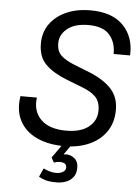

<svg xmlns="http://www.w3.org/2000/svg" viewBox="-61 -762 740 1023"><g transform="rotate(5 309.0 -250.5)"><path d="M612 -494H524Q525 -556 490.5 -596Q456 -636 377 -636Q305 -636 265 -604Q225 -572 225 -525Q225 -482 250.5 -459Q276 -436 322 -418L403 -386Q480 -355 521 -311Q562 -267 562 -199Q562 -130 528.5 -81.5Q495 -33 437 -7.5Q379 18 305 18Q219 18 157 -11Q95 -40 66 -95Q37 -150 49 -227H137Q127 -154 172 -109.5Q217 -65 307 -65Q386 -65 428 -99Q470 -133 470 -186Q470 -233 446 -258.5Q422 -284 372 -303L287 -336Q215 -364 174 -404Q133 -444 133 -516Q133 -575 164 -619.5Q195 -664 251 -689.5Q307 -715 382 -715Q498 -715 557.5 -653.5Q617 -592 612 -494ZM243 84 311 -12H357L305 62Q313 61 321 61Q344 61 364 77.5Q384 94 384 126Q384 159 368 178.5Q352 198 328.5 206Q305 214 282 214Q243 214 222.5 208Q202 202 185 192L206 146Q220 153 237.5 158.5Q255 164 274 164Q294 164 309.5 155.5Q325 147 325 131Q325 116 315 110Q305 104 288 104Q274 104 257 110Z"/></g></svg>

Font: Fragment Mono
Style: Italic
Weight: 400
Italic angle: -12°
Designer: Wei Huang based on Nimbus Sans by URW Studio, based on Helvetica by Max Miedinger.
Foundry: Wei Huang
Version: Version 1.011; ttfautohint (v1.8.4.7-5d5b)